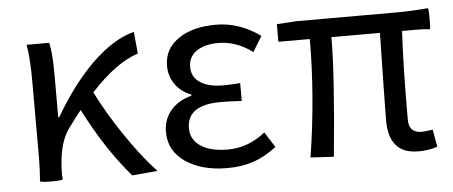

<svg xmlns="http://www.w3.org/2000/svg" viewBox="-43 -637 1752 743"><g transform="rotate(-5 833.0 -265.5)"><path d="M443.4 8.8Q347.7 -101.6 266.6 -260.7Q239.3 -226.6 216.8 -195.3Q174.8 -138.7 172.9 -27.3V-13.7Q172.9 -9.8 173.8 -4.9Q173.8 -1 173.8 0Q172.9 4.9 130.9 4.9Q88.9 4.9 85.9 0Q89.8 -46.9 89.8 -95.7V-192.4V-384.8Q89.8 -478.5 80.1 -530.3H168Q177.7 -490.2 177.7 -406.2V-240.2H181.6Q249 -356.4 328.1 -436.5Q416 -523.4 498 -543.9L505.9 -459Q419.9 -431.6 321.3 -324.2Q362.3 -242.2 420.9 -155.3Q483.4 -62.5 542 0Z M812.5 12.7Q713.9 12.7 650.9 -30.3Q587.9 -73.2 587.9 -146.5Q587.9 -199.2 621.1 -234.4Q649.4 -265.6 698.2 -278.3V-283.2Q658.2 -297.9 635.7 -331.1Q614.3 -362.3 614.3 -401.4Q614.3 -469.7 674.8 -508.8Q729.5 -543.9 816.4 -543.9Q907.2 -543.9 988.3 -485.4L952.1 -425.8Q888.7 -472.7 819.3 -472.7Q768.6 -472.7 736.3 -452.1Q703.1 -429.7 703.1 -389.6Q703.1 -351.6 732.4 -331.1Q763.7 -307.6 825.2 -307.6Q852.5 -307.6 890.6 -310.5V-241.2Q845.7 -244.1 808.6 -244.1Q677.7 -244.1 677.7 -153.3Q677.7 -109.4 715.8 -84Q753.9 -58.6 821.3 -58.6Q900.4 -58.6 966.8 -112.3L1004.9 -52.7Q958 -16.6 912.1 -2Q869.1 12.7 812.5 12.7Z M1555.7 12.7Q1495.1 12.7 1467.8 -21.5Q1440.4 -52.7 1440.4 -119.1Q1440.4 -145.5 1442.4 -252.9Q1445.3 -394.5 1446.3 -457H1257.8Q1257.8 -309.6 1227.5 -1Q1226.6 2.9 1226.6 4.9L1136.7 0Q1173.8 -236.3 1173.8 -457H1051.8V-525.4L1127.9 -530.3H1383.8H1511.7Q1577.1 -530.3 1639.6 -536.1Q1642.6 -532.2 1642.6 -494.1Q1642.6 -456.1 1639.6 -454.1Q1621.1 -457 1585.9 -457H1532.2Q1524.4 -318.4 1524.4 -113.3Q1524.4 -61.5 1574.2 -61.5Q1583 -61.5 1612.3 -65.4Q1615.2 -66.4 1617.2 -66.4L1628.9 1Q1596.7 12.7 1555.7 12.7Z"/></g></svg>

Font: Bpmf GenSeki Gothic R
Style: R
Weight: 400
Foundry: But Ko
Version: Version 1.320